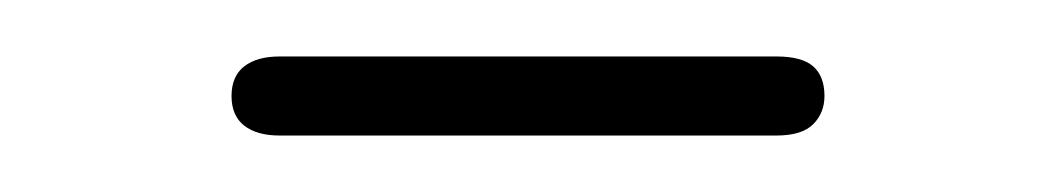

<svg xmlns="http://www.w3.org/2000/svg" viewBox="-20 -542 373 68"><path d="M79 -522Q71 -522 66.5 -518.5Q62 -515 62 -508Q62 -501 66.5 -497.5Q71 -494 79 -494H255Q264 -494 268 -498Q272 -502 272 -508Q272 -515 268 -518.5Q264 -522 255 -522Z"/></svg>

Font: Beiruti ExtraLight
Style: Regular
Weight: 250
Designer: Arlette Boutros
Foundry: Boutros
Version: Version 1.41